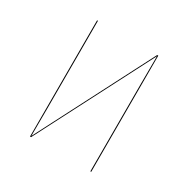

<svg xmlns="http://www.w3.org/2000/svg" viewBox="-125 -629 725 740"><g transform="rotate(30 238.0 -258.5)"><path d="M374 -517.1V0H370.1V-394Q370.1 -414.1 370.4 -453.6Q370.6 -493.2 370.6 -512.7L106.4 0H101.6V-517.1H105.5V-123.5Q105.5 -104 105.2 -64.5Q105 -24.9 105 -4.4L369.1 -517.1Z"/></g></svg>

Font: Fira Sans Compressed Four
Style: Regular
Weight: 100
Width: 1
Designer: Carrois Corporate & Edenspiekermann AG
Foundry: Carrois Corporate GbR & Edenspiekermann AG
Version: Version 4.203;PS 004.203;hotconv 1.0.88;makeotf.lib2.5.64775